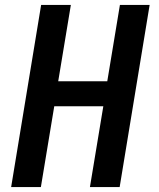

<svg xmlns="http://www.w3.org/2000/svg" viewBox="-20 -755 640 775"><path d="M25 0 146 -735H266L215 -427H413L464 -735H584L463 0H343L397 -326H199L145 0Z"/></svg>

Font: Iosevka Extended
Style: Bold Italic
Weight: 700
Width: 7
Italic angle: -9°
Monospace: yes
Designer: Belleve Invis
Foundry: Belleve Invis
Version: Version 32.5.0; ttfautohint (v1.8.4)